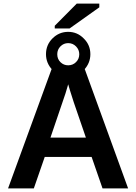

<svg xmlns="http://www.w3.org/2000/svg" viewBox="-20 -1053 762 1073"><path d="M696 0H553L492 -176H230L169 0H25L276 -688H446ZM371 -548 361 -582 358 -571 346 -531 262 -284H460L392 -482ZM485 -750Q485 -700 449 -662Q413 -626 361 -626Q309 -626 273 -662Q237 -700 237 -750Q237 -802 273 -838Q310 -875 361 -875Q412 -875 448 -838Q485 -802 485 -750ZM423 -750Q423 -775 405 -793.5Q387 -812 361 -812Q336 -812 318 -794Q300 -776 300 -750Q300 -723 318 -705.5Q336 -688 361 -688Q387 -688 405 -706Q423 -724 423 -750ZM369 -894H286V-909L409 -1033H535V-1012Z"/></svg>

Font: Libra Sans
Style: Bold
Weight: 700
Foundry: Context Ltd
Version: Version 1.000